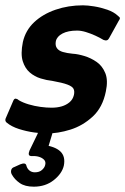

<svg xmlns="http://www.w3.org/2000/svg" viewBox="-33 -497 471 722"><path d="M16 -116Q20 -127 26.5 -126Q33 -125 38 -120Q53 -111 75 -104.5Q97 -98 119.5 -95Q142 -92 161 -92Q182 -92 199 -97Q216 -102 228.5 -112.5Q241 -123 245 -140Q248 -154 243.5 -163Q239 -172 220.5 -179Q202 -186 163 -193Q143 -195 120 -202Q97 -209 79 -224.5Q61 -240 52.5 -267Q44 -294 53 -339Q63 -383 95.5 -413.5Q128 -444 176 -460.5Q224 -477 279 -477Q296 -477 321 -473Q346 -469 370.5 -460.5Q395 -452 410 -438Q418 -432 418 -428.5Q418 -425 413 -418L377 -353Q371 -341 356 -347Q343 -355 325.5 -363Q308 -371 290 -376.5Q272 -382 257 -382Q223 -382 202 -371Q181 -360 177 -342Q174 -326 181 -316Q188 -306 203.5 -301.5Q219 -297 240 -295Q259 -294 284 -286.5Q309 -279 330.5 -264Q352 -249 363 -222Q374 -195 365 -153Q353 -93 315.5 -58.5Q278 -24 231.5 -9.5Q185 5 142 5Q124 5 95 1Q66 -3 38 -12Q10 -21 -8 -36Q-15 -42 -12 -51ZM207 126Q200 156 169 180.5Q138 205 94 205Q61 205 41.5 191.5Q22 178 12 160Q7 152 9 143Q11 134 21 131L43 121Q63 113 66 125Q69 137 77.5 144Q86 151 98 151Q115 151 125 142Q135 133 137 123Q140 111 132.5 103.5Q125 96 113 92.5Q101 89 87 90Q77 90 75.5 84.5Q74 79 78 69L108 7Q110 0 116 -2Q122 -4 129 -4H158Q167 -4 163 8L143 74L128 48Q173 53 193.5 72Q214 91 207 126Z"/></svg>

Font: Glory Thin
Style: Bold Italic
Weight: 700
Italic angle: -12°
Version: Version 1.011